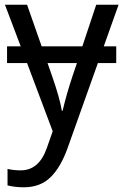

<svg xmlns="http://www.w3.org/2000/svg" viewBox="-20 -556 524 816"><path d="M421 -359H474V-288H396L267 74Q238 155 194.5 197.5Q151 240 81 240Q44 240 12 232V162Q38 168 68 168Q146 168 179 73L204 2L95 -288H10V-359H68L1 -536H95L157 -359H330L389 -536H484ZM307 -288H182L202 -231Q234 -139 243 -85H246Q263 -157 288 -232Z"/></svg>

Font: Noto Sans Display
Style: Regular
Weight: 400
Designer: Monotype Design team
Foundry: Monotype Imaging Inc.
Version: Version 1.000